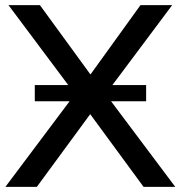

<svg xmlns="http://www.w3.org/2000/svg" viewBox="-20 -725 701 745"><path d="M1 0 271 -360 13 -705H135L331 -436L525 -705H648L390 -360L660 0H537L330 -282L123 0ZM115 -332V-395H547V-332Z"/></svg>

Font: Mulish SemiBold
Style: Regular
Weight: 600
Designer: Vernon Adams
Foundry: Vernon Adams
Version: Version 3.603; ttfautohint (v1.8.3)